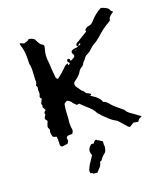

<svg xmlns="http://www.w3.org/2000/svg" viewBox="-157 -810 963 1104"><g transform="rotate(-20 324.5 -258.0)"><path d="M392.6 -539.6Q403.8 -541 405.8 -542Q408.2 -543.5 408.7 -550.8Q402.3 -550.3 397.9 -545.9L395 -542.5Q393.6 -540.5 392.6 -539.6ZM268.6 -420.9 269 -421.9 267.1 -421.4ZM367.2 -520.5 370.6 -520H374L374.5 -521L375.5 -522.5L373.5 -523.4ZM366.7 -519.5V-518.6L368.2 -517.1ZM389.2 -540.5 386.2 -541.5Q384.3 -542.5 384.3 -543.5V-543.9Q385.7 -556.6 398.4 -562Q402.3 -563.5 407.2 -566.4L415 -571.8L463.9 -601.1Q462.9 -604.5 462.9 -607.4Q462.9 -613.8 467.3 -617.2Q479 -626 489.3 -627Q505.9 -627.9 518.6 -643.6Q552.7 -682.1 589.4 -700.2L597.7 -697.8L605 -695.3Q613.3 -692.4 617.7 -689.5Q625 -685.5 629.4 -681.6Q634.3 -676.3 635.3 -671.9Q635.7 -668 640.1 -663.6L645 -660.2L648.9 -656.2L644 -652.3L638.2 -648.4L629.9 -642.1L623 -635.3Q615.7 -627.4 615.7 -619.1Q615.7 -613.3 605 -607.9Q583 -596.7 559.1 -578.1L539.6 -562L520 -544.9Q500 -527.8 483.9 -519.5Q468.3 -511.2 451.2 -494.1Q439.9 -482.9 429.2 -478.5Q413.1 -472.2 404.3 -457.5L399.9 -451.7L394 -445.8L392.1 -444.3L390.6 -442.9L386.2 -436.5L382.8 -429.7Q378.4 -421.9 369.6 -418Q356 -410.6 346.7 -393.1Q337.9 -377.9 306.2 -355Q296.9 -348.6 296.9 -338.9Q296.9 -336.4 297.4 -333.5Q298.8 -326.7 305.2 -317.4L311 -310.1L321.8 -293.9Q325.7 -289.1 330.1 -286.6Q334.5 -283.7 336.9 -278.8L339.4 -274.9L341.3 -271Q342.3 -269.5 345.7 -267.6L349.6 -266.1L352.5 -264.6L358.9 -261.2Q363.3 -259.3 365.2 -257.3Q367.7 -254.9 367.7 -252.9Q367.7 -249.5 359.4 -247.1Q412.6 -215.3 416.5 -189Q436 -182.1 447.8 -166.5Q453.6 -158.2 464.4 -147.9L473.6 -139.6L497.6 -119.1L511.2 -107.9L515.6 -105Q518.1 -103 518.1 -101.6Q522.5 -90.3 536.6 -79.1L563 -60.5Q569.3 -55.2 579.6 -47.9L598.1 -35.2L588.9 -30.8Q583 -28.3 580.1 -26.4Q577.1 -23.9 574.2 -19.5L571.3 -15.6L568.4 -11.2L541 -16.6L513.7 0L507.3 -3.4Q504.4 -5.4 502.9 -6.8L483.4 -29.3L463.9 -51.3Q455.6 -60.1 446.3 -64.5Q431.6 -71.8 416.5 -85.9L403.8 -98.1L390.6 -110.4Q387.2 -113.3 382.8 -118.2L375.5 -127L366.7 -136.2Q361.8 -141.6 360.4 -146Q351.1 -166 320.3 -191.9Q312.5 -198.2 302.2 -208.5L284.2 -226.1Q279.3 -225.1 270.5 -223.1L264.2 -229L258.3 -234.9Q250.5 -242.2 247.6 -248Q246.1 -252 239.3 -256.8L232.9 -260.7L227.1 -265.1Q221.2 -264.6 215.8 -261.2L211.4 -257.8L206.1 -254.9L205.6 -252L204.6 -249L201.7 -233.4L200.2 -220.7L199.2 -208L197.8 -184.1Q197.8 -169.4 196.3 -160.6Q193.8 -146 193.8 -131.3Q193.8 -115.2 196.8 -99.1V-96.7Q196.8 -87.9 188 -75.7H172.4Q150.4 -75.7 150.4 -62V-60.1L151.4 -55.2L151.9 -50.3V-48.8Q151.9 -42 143.1 -31.7L109.9 -27.3Q99.1 -30.3 99.1 -40.5L100.1 -72.3L99.1 -81.1V-90.3Q86.9 -94.7 77.6 -98.1L74.7 -107.9L72.3 -118.2Q71.8 -121.6 71.8 -125Q71.8 -132.8 74.7 -138.7Q75.2 -140.1 75.2 -141.6Q75.2 -145.5 72.3 -150.4Q68.8 -154.8 68.8 -161.1Q68.8 -166.5 71.8 -173.3L74.7 -181.2Q76.2 -186 77.6 -188.5Q79.6 -190.9 79.6 -193.8Q79.6 -197.8 75.2 -201.2Q69.8 -206.5 69.8 -212.4Q69.8 -217.8 74.7 -223.6Q80.1 -229 80.1 -234.4Q80.1 -236.3 79.1 -238.3Q78.6 -239.7 78.6 -241.2Q78.6 -248.5 91.3 -257.3L79.6 -279.8Q82.5 -282.7 82.5 -287.1Q82.5 -289.1 82 -291.5L79.6 -296.9Q79.6 -300.3 80.6 -302.7L85.9 -314L92.8 -325.7Q84.5 -332.5 84.5 -339.4Q84.5 -343.3 86.9 -346.7Q90.3 -352.1 90.3 -360.8V-368.7L89.8 -376L90.3 -383.3L91.8 -390.1Q92.3 -392.1 92.3 -394Q92.3 -400.4 88.4 -404.8Q87.4 -405.8 87.4 -407.2V-408.2Q87.4 -410.6 88.9 -412.1Q94.2 -418.9 94.7 -428.7V-445.3L96.2 -474.6L97.7 -504.4L97.2 -517.1L95.7 -529.8L94.2 -533.7L93.3 -537.6L94.2 -564.5V-591.3Q92.8 -625 83.5 -651.9L80.6 -666.5Q83 -667.5 85.4 -667.5Q90.3 -667.5 94.7 -664.1Q100.1 -659.7 106.4 -659.7Q110.8 -659.7 115.2 -661.6L118.7 -663.1L122.6 -664.1Q127.4 -665.5 129.4 -666.5Q131.8 -668 133.8 -669.9L138.2 -673.8Q169.9 -669.9 175.8 -651.4Q176.8 -647.9 179.7 -644L183.6 -636.7L187.5 -630.9L190.9 -626Q195.3 -620.1 202.6 -616.7Q210 -612.8 210 -605.5V-602.5Q209 -596.2 207 -588.9Q199.2 -563.5 199.2 -537.6Q199.2 -522.9 201.7 -507.8Q202.6 -499.5 203.1 -486.3L204.1 -464.4Q207 -429.7 209 -411.1Q209 -409.2 212.9 -406.2L215.8 -403.8L218.8 -400.9Q252.4 -426.8 269 -443.4L277.3 -451.7L286.6 -460Q288.1 -461.4 292.5 -462.9L298.8 -465.8Q302.7 -464.4 302.7 -462.4Q302.7 -461.4 302.2 -460.9L300.8 -458.5V-456.5L303.7 -456.1H306.2Q313.5 -460.9 313.5 -462.9V-463.4Q313.5 -465.3 308.1 -470.2Q304.2 -473.6 304.2 -478.5Q304.2 -482.4 306.6 -486.8Q307.6 -487.8 309.6 -488.3Q312 -489.3 314 -489.3Q315.4 -489.3 317.4 -488.3Q319.8 -486.8 320.3 -485.8Q321.3 -483.9 321.8 -480.5L322.8 -477.1L323.2 -473.1L330.1 -476.6L335.4 -479Q342.3 -482.4 345.7 -484.9Q352.5 -489.7 352.5 -495.6Q352.5 -499 350.1 -502.9Q345.2 -510.7 345.2 -516.6Q345.2 -532.2 378.4 -533.7Q389.2 -533.7 390.6 -539.6ZM337.9 22.9Q338.4 26.4 338.4 30.8L337.9 39.1Q337.4 42.5 337.4 45.4Q337.4 51.3 338.9 55.7L336.9 66.4Q335.9 72.3 334.5 76.7Q330.6 88.4 321.3 94.7Q313.5 100.1 306.6 108.4L300.8 115.7L294.9 123.5Q291.5 128.9 284.2 128.9H283.2L282.2 133.8L281.2 138.2Q278.3 150.4 269.5 159.7L258.3 171.4L247.1 183.6Q238.8 182.1 221.2 179.7L220.7 174.8L214.8 173.8L208.5 172.9Q207.5 168 207.5 163.6Q207.5 153.8 211.4 146Q220.7 125 231 111.3Q235.8 105 242.2 94.7L252.9 78.1L250.5 69.8L248.5 62Q247.6 57.6 247.6 53.7Q247.6 34.7 268.6 18.1Q269.5 17.6 272.5 17.1H274.9L276.9 17.6L280.8 18.1L284.2 18.6L293.9 6.8Q297.9 2.4 302.2 2.4Q306.2 2.4 310.5 6.8L313.5 9.8H314.9Q319.3 9.8 323.2 14.2Q329.6 20 337.9 22.9Z"/></g></svg>

Font: Kurland
Style: Regular
Weight: 400
Designer: GGBot
Version: 0.22